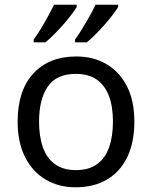

<svg xmlns="http://www.w3.org/2000/svg" viewBox="-20 -786 645 816"><path d="M551 -269Q551 -180 520.5 -117.5Q490 -55 434 -22.5Q378 10 301 10Q230 10 174.5 -22.5Q119 -55 87 -117.5Q55 -180 55 -269Q55 -402 122 -474Q189 -546 304 -546Q377 -546 432.5 -513.5Q488 -481 519.5 -419.5Q551 -358 551 -269ZM146 -269Q146 -206 162.5 -159.5Q179 -113 214 -88Q249 -63 303 -63Q357 -63 392 -88Q427 -113 443.5 -159.5Q460 -206 460 -269Q460 -333 443 -378Q426 -423 391.5 -447.5Q357 -472 302 -472Q220 -472 183 -418Q146 -364 146 -269ZM482 -756Q474 -743 459 -723Q444 -703 424.5 -681Q405 -659 385.5 -639.5Q366 -620 349 -606H299V-618Q313 -637 329 -663Q345 -689 360.5 -716.5Q376 -744 386 -766H482ZM306 -756Q298 -743 283 -723Q268 -703 248.5 -681Q229 -659 209.5 -639.5Q190 -620 173 -606H123V-618Q137 -637 153 -663Q169 -689 184 -716.5Q199 -744 210 -766H306Z"/></svg>

Font: Noto Sans Canadian Aboriginal
Style: Regular
Weight: 400
Designer: Monotype Design Team, Typotheque's Kevin King
Foundry: Monotype Imaging Inc.
Version: Version 2.002